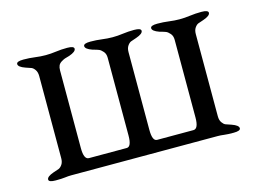

<svg xmlns="http://www.w3.org/2000/svg" viewBox="-65 -512 834 623"><g transform="rotate(-15 352.0 -200.0)"><path d="M106 0Q96 0 85 1.5Q74 3 53 3Q30 3 30 -6Q30 -16 53 -24Q66 -28 72 -30.5Q78 -33 83.5 -41Q89 -49 89 -62V-338Q89 -351 83.5 -359Q78 -367 72 -369.5Q66 -372 53 -376Q30 -384 30 -394Q30 -403 53 -403Q73 -403 91.5 -400.5Q110 -398 127 -398Q144 -398 162 -400.5Q180 -403 200 -403Q223 -403 223 -394Q223 -384 200 -376Q189 -373 184.5 -371.5Q180 -370 172.5 -365.5Q165 -361 162 -354.5Q159 -348 159 -338V-77Q159 -39 176 -39H303Q319 -39 319 -77V-338Q319 -351 312 -359Q305 -367 299 -369.5Q293 -372 278 -376Q255 -384 255 -394Q255 -403 278 -403Q298 -403 316.5 -400.5Q335 -398 352 -398Q369 -398 387 -400.5Q405 -403 425 -403Q448 -403 448 -394Q448 -384 425 -376Q412 -372 406 -369.5Q400 -367 394.5 -359Q389 -351 389 -338V-77Q389 -39 405 -39H527Q544 -39 544 -77V-338Q544 -351 537 -359Q530 -367 524 -369.5Q518 -372 503 -376Q480 -384 480 -394Q480 -403 503 -403Q523 -403 541.5 -400.5Q560 -398 577 -398Q594 -398 612.5 -400.5Q631 -403 651 -403Q674 -403 674 -394Q674 -384 651 -376Q638 -372 632 -369.5Q626 -367 620.5 -359Q615 -351 615 -338V-62Q615 -49 620.5 -41Q626 -33 632 -30.5Q638 -28 651 -24Q674 -16 674 -6Q674 3 651 3Q630 3 619 1.5Q608 0 598 0Z"/></g></svg>

Font: EB Garamond
Style: SC
Weight: 400
Version: Version 000.010